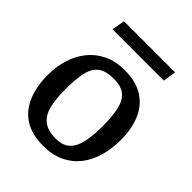

<svg xmlns="http://www.w3.org/2000/svg" viewBox="-193 -773 892 892"><g transform="rotate(45 253.5 -326.5)"><path d="M243 11Q168 11 120 -19.5Q72 -50 48.5 -106.5Q25 -163 25 -240Q25 -293 40 -341Q55 -389 84.5 -426Q114 -463 158.5 -484.5Q203 -506 261 -506Q336 -506 384 -476Q432 -446 455.5 -391.5Q479 -337 479 -263Q479 -206 465 -156.5Q451 -107 422 -69.5Q393 -32 348.5 -10.5Q304 11 243 11ZM260 -54Q307 -54 331.5 -78Q356 -102 365 -145.5Q374 -189 374 -247Q374 -315 364 -358Q354 -401 328 -421.5Q302 -442 255 -442Q202 -442 175 -420.5Q148 -399 139 -356Q130 -313 130 -247Q130 -185 140.5 -142Q151 -99 179.5 -76.5Q208 -54 260 -54ZM88 -600 99 -664H435L425 -600Z"/></g></svg>

Font: Faustina Light Medium
Style: Regular
Weight: 500
Version: Version 1.200